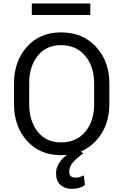

<svg xmlns="http://www.w3.org/2000/svg" viewBox="-20 -914 735 1144"><path d="M343 -65.5Q435.5 -65.5 488.2 -129.2Q541 -193 541 -292.5V-419Q541 -517 487.8 -581Q434.5 -645 343 -645Q255 -645 204.5 -581Q154 -517 154 -419V-292.5Q154 -193.5 204.5 -129.5Q255 -65.5 343 -65.5ZM343 10.5Q217 10.5 140.2 -75.5Q63.5 -161.5 63.5 -292.5V-418Q63.5 -548.5 140.2 -634.8Q217 -721 343 -721Q473 -721 552.2 -634.8Q631.5 -548.5 631.5 -418V-292.5Q631.5 -161.5 552.2 -75.5Q473 10.5 343 10.5ZM407.5 211Q367 211 340.5 188Q314 165 314 118.5Q314 76.5 345.2 39.5Q376.5 2.5 442.5 -27L476 0Q434 30.5 413.2 55.2Q392.5 80 392.5 108.5Q392.5 144.5 429.5 144.5Q444 144.5 455.8 140.5Q467.5 136.5 479.5 131L486 189.5Q470.5 199.5 452 205.2Q433.5 211 407.5 211ZM518 -824.5H169.5V-893.5H518Z"/></svg>

Font: Roberto Sans
Style: Regular
Weight: 400
Designer: Google (font) & Cristiano Sobral (main changes)
Version: Version 1.500; ttfautohint (v1.8.4.7-5d5b-dirty)